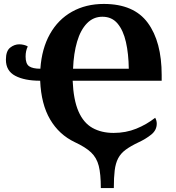

<svg xmlns="http://www.w3.org/2000/svg" viewBox="-20 -745 896 975"><path d="M492 210Q492 139 481.5 97.5Q471 56 442.5 29Q414 2 360 -23Q280 -61 234.5 -138.5Q189 -216 184 -335Q105 -335 57.5 -360Q10 -385 10 -442Q10 -486 31.5 -503Q53 -520 78 -520Q89 -520 101.5 -517Q114 -514 121 -509Q110 -487 110 -458Q110 -421 128 -408.5Q146 -396 185 -396Q192 -498 233.5 -572Q275 -646 345.5 -685.5Q416 -725 507 -725Q660 -725 730.5 -629Q801 -533 801 -364V-335H349Q353 -238 378.5 -179.5Q404 -121 449.5 -95.5Q495 -70 557 -70Q619 -70 672 -91.5Q725 -113 768 -147Q776 -133 776 -117Q776 -84 748 -61.5Q720 -39 683 -22Q643 -3 618 15.5Q593 34 580 59Q567 84 562.5 120Q558 156 558 210ZM634 -396Q633 -472 619.5 -531.5Q606 -591 577 -625.5Q548 -660 500 -660Q454 -660 421.5 -626.5Q389 -593 371.5 -533.5Q354 -474 351 -396Z"/></svg>

Font: Noto Serif
Style: Bold
Weight: 700
Designer: Monotype Design Team
Foundry: Monotype Imaging Inc.
Version: Version 2.014